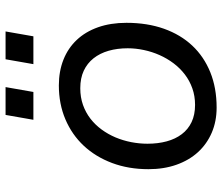

<svg xmlns="http://www.w3.org/2000/svg" viewBox="-74 -716 798 690"><g transform="rotate(-90 325.0 -371.0)"><path d="M283.5 8.5Q234 8.5 193.2 -9Q152.5 -26.5 123.2 -58.5Q94 -90.5 78 -135.8Q62 -181 62 -236.5Q62 -308 84.2 -367.2Q106.5 -426.5 146.2 -469Q186 -511.5 241.2 -535Q296.5 -558.5 363 -558.5Q414 -558.5 455.5 -542Q497 -525.5 526.5 -494.2Q556 -463 572 -417.8Q588 -372.5 588 -315.5Q588 -241 566.8 -181Q545.5 -121 506 -79Q466.5 -37 410.2 -14.2Q354 8.5 283.5 8.5ZM496.5 -311Q496.5 -348.5 487.5 -379.8Q478.5 -411 460.5 -433.8Q442.5 -456.5 415.8 -469Q389 -481.5 353 -481.5Q320.5 -481.5 293 -471.8Q265.5 -462 243.5 -445Q221.5 -428 204.5 -404.8Q187.5 -381.5 176.2 -354.8Q165 -328 159.2 -298.5Q153.5 -269 153.5 -240Q153.5 -202.5 162 -171Q170.5 -139.5 187.8 -116.8Q205 -94 231.2 -81.5Q257.5 -69 293 -69Q325 -69 352.5 -78.8Q380 -88.5 402.5 -105.8Q425 -123 442.5 -146.2Q460 -169.5 472 -196.5Q484 -223.5 490.2 -252.8Q496.5 -282 496.5 -311ZM257 -750H357L339.5 -650H239.5ZM457 -750H557L539.5 -650H439.5Z"/></g></svg>

Font: B612 Mono
Style: Italic
Weight: 400
Italic angle: -10°
Version: Version 1.005